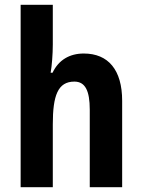

<svg xmlns="http://www.w3.org/2000/svg" viewBox="-20 -780 593 800"><path d="M200 -594V-760H66V0H200V-262C200 -382 221 -440 290 -440C335 -440 354 -402 354 -323V0H489V-360C489 -489 431 -557 329 -557C270 -557 224 -530 199 -477H191C196 -504 200 -555 200 -594Z"/></svg>

Font: Noto Sans Telugu Condensed
Style: Bold
Weight: 700
Width: 3
Designer: Jelle Bosma - Monotype Design Team
Foundry: Monotype Imaging Inc.
Version: Version 2.005